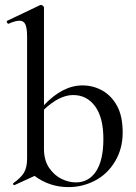

<svg xmlns="http://www.w3.org/2000/svg" viewBox="-20 -745 551 778"><path d="M158.2 -300.8V-142.1Q158.2 -95.2 179.2 -64.7Q200.2 -34.2 229.5 -20Q258.8 -5.9 287.1 -5.9Q339.8 -5.9 369.4 -51Q398.9 -96.2 398.9 -182.1Q398.9 -268.1 365.5 -314Q332 -359.9 276.4 -359.9Q220.7 -359.9 158.2 -300.8ZM314 -398.9Q357.9 -398.9 395 -377.9Q432.1 -356.9 454.6 -315.4Q477.1 -273.9 477.1 -208Q477.1 -142.1 446 -90.6Q415 -39.1 364.5 -12.9Q314 13.2 257.8 13.2Q180.7 13.2 120.1 -32.2L39.1 4.9H37.1Q34.2 4.9 33.2 1.5Q32.2 -2 35.2 -3.9Q64 -23.9 76.9 -44.9Q89.8 -65.9 89.8 -103V-595.2Q89.8 -630.4 83 -645.8Q76.2 -661.1 59.1 -661.1Q42 -661.1 15.1 -648.9H14.2Q10.3 -648.9 8.1 -654.5Q5.9 -660.2 9.8 -661.1L142.1 -724.1L146 -725.1Q149.9 -725.1 154.1 -721.4Q158.2 -717.8 158.2 -714.8V-318.8Q233.9 -398.9 314 -398.9Z"/></svg>

Font: Cormorant-Medium
Style: Regular
Weight: 500
Designer: Christian Thalmann (Catharsis Fonts)
Version: Version 3.000